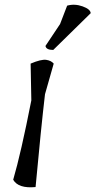

<svg xmlns="http://www.w3.org/2000/svg" viewBox="-20 -794 405 815"><path d="M113 -368 110 -524Q155 -543 176 -540Q197 -537 208 -524L171 -394Q154 -249 131 0Q58 7 36 -31Q69 -144 113 -368ZM265 -770Q297 -779 330.5 -767Q364 -755 365 -738L206 -582Q176 -582 173 -599L235 -692Z"/></svg>

Font: Tillana
Style: Regular
Weight: 400
Designer: Lipi Raval (Devanagari, Latin), Jonny Pinhorn (Latin)
Foundry: Indian Type Foundry
Version: Version 2.002;PS 1.0;hotconv 1.0.79;makeotf.lib2.5.61930; tt